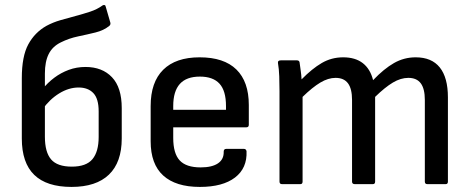

<svg xmlns="http://www.w3.org/2000/svg" viewBox="-20 -726 1855 757"><path d="M262 11Q164 11 115 -36.5Q66 -84 66 -180V-418Q66 -504 91.5 -551Q117 -598 163 -624Q189 -638 218.5 -646.5Q248 -655 278 -663Q308 -671 335.5 -680Q363 -689 385 -705Q389 -707 392.5 -706Q396 -705 397 -699L415 -637Q417 -629 411 -624Q389 -606 356.5 -598Q324 -590 288 -582.5Q252 -575 220 -559Q187 -543 172 -513Q157 -483 157 -436V-187Q157 -126 181.5 -97.5Q206 -69 263 -69Q320 -69 344.5 -98.5Q369 -128 369 -186V-287Q369 -337 348 -359Q327 -381 290 -381Q251 -381 213 -357.5Q175 -334 147 -294V-374Q168 -400 194 -419.5Q220 -439 251 -450.5Q282 -462 317 -462Q383 -462 421.5 -421.5Q460 -381 460 -300V-180Q460 -86 409.5 -37.5Q359 11 262 11Z M768 11Q673 11 623.5 -34Q574 -79 574 -169V-308Q574 -402 623.5 -451Q673 -500 767 -500Q863 -500 912 -452Q961 -404 961 -312V-234Q961 -224 951 -224H663V-182Q663 -121 688.5 -93.5Q714 -66 771 -66Q816 -66 839.5 -82Q863 -98 862 -128Q862 -139 872 -139H942Q950 -139 952 -130Q955 -63 906.5 -26Q858 11 768 11ZM663 -293H871V-308Q871 -368 845.5 -396Q820 -424 768 -424Q715 -424 689 -395Q663 -366 663 -308Z M1092 0Q1082 0 1082 -10V-366Q1082 -396 1081 -425Q1080 -454 1076 -477Q1074 -488 1087 -488H1151Q1159 -488 1161 -481Q1163 -465 1165.5 -448.5Q1168 -432 1169 -413Q1210 -455 1248.5 -477.5Q1287 -500 1333 -500Q1381 -500 1410.5 -477Q1440 -454 1451 -410Q1494 -455 1533.5 -477.5Q1573 -500 1619 -500Q1682 -500 1714 -460Q1746 -420 1746 -342V-10Q1746 0 1737 0H1665Q1655 0 1655 -10V-332Q1655 -376 1639 -397.5Q1623 -419 1590 -419Q1560 -419 1529 -400.5Q1498 -382 1459 -344V-10Q1459 0 1450 0H1379Q1368 0 1368 -10V-332Q1368 -376 1352 -397.5Q1336 -419 1303 -419Q1274 -419 1243 -400.5Q1212 -382 1173 -344V-10Q1173 0 1164 0Z"/></svg>

Font: Sofia Sans Semi Condensed Medium
Style: Regular
Weight: 500
Designer: Botio Nikoltchev, Ani Petrova
Foundry: lettersoup
Version: Version 4.100